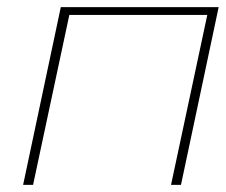

<svg xmlns="http://www.w3.org/2000/svg" viewBox="-20 -520 635 540"><path d="M45 0H73L175 -478H563L461 0H489L595 -500H151Z"/></svg>

Font: LT Wave Thin
Style: Italic
Weight: 100
Designer: Daniel Lyons
Version: Version 2.5 (Glyphs App)